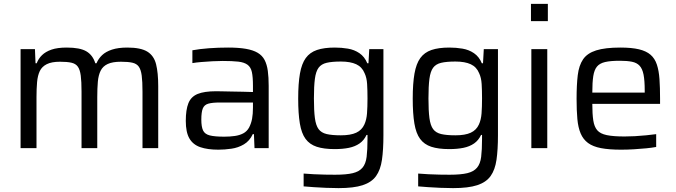

<svg xmlns="http://www.w3.org/2000/svg" viewBox="-20 -763 3484 989"><path d="M86 0V-510H160L163 -437H169Q178 -461 196.5 -479Q215 -497 245.5 -507.5Q276 -518 324 -518Q392 -518 425 -498.5Q458 -479 471 -437H477Q487 -461 506 -479Q525 -497 557 -507.5Q589 -518 636 -518Q705 -518 739 -497Q773 -476 784 -432Q795 -388 795 -319V0H714V-291Q714 -343 710 -373.5Q706 -404 695 -419.5Q684 -435 662 -440Q640 -445 603 -445Q560 -445 535 -433.5Q510 -422 498.5 -399Q487 -376 484 -342Q481 -308 481 -263V0H400V-291Q400 -343 396 -373.5Q392 -404 381 -419.5Q370 -435 348 -440Q326 -445 289 -445Q246 -445 221 -432.5Q196 -420 185 -397Q174 -374 171 -340Q168 -306 168 -263V0Z M1105 8Q1049 8 1011.5 -5Q974 -18 955.5 -50Q937 -82 937 -140Q937 -198 950.5 -231.5Q964 -265 998 -279Q1032 -293 1093 -293Q1103 -293 1124.5 -292.5Q1146 -292 1174 -291.5Q1202 -291 1230.5 -290.5Q1259 -290 1283 -289V-321Q1283 -366 1277.5 -391.5Q1272 -417 1255 -429.5Q1238 -442 1207.5 -445.5Q1177 -449 1127 -449Q1105 -449 1075 -447.5Q1045 -446 1016.5 -443.5Q988 -441 971 -438V-504Q1009 -511 1056.5 -514.5Q1104 -518 1155 -518Q1209 -518 1246.5 -511.5Q1284 -505 1307.5 -491Q1331 -477 1343 -454Q1355 -431 1359.5 -398Q1364 -365 1364 -321V0H1291L1288 -72H1282Q1266 -37 1236.5 -19.5Q1207 -2 1172 3Q1137 8 1105 8ZM1135 -59Q1164 -59 1189 -62.5Q1214 -66 1233 -76Q1252 -86 1263 -106Q1274 -127 1278.5 -151.5Q1283 -176 1283 -209V-235H1113Q1074 -235 1053 -229Q1032 -223 1024.5 -204Q1017 -185 1017 -147Q1017 -110 1026 -91Q1035 -72 1060.5 -65.5Q1086 -59 1135 -59Z M1724 206Q1692 206 1658.5 204.5Q1625 203 1595 201Q1565 199 1544 197V131Q1568 133 1597 134.5Q1626 136 1654.5 136.5Q1683 137 1706 137Q1764 137 1797 129Q1830 121 1847 101Q1864 81 1868.5 45Q1873 9 1873 -47V-68H1868Q1855 -40 1832 -24Q1809 -8 1777 -1.5Q1745 5 1704 5Q1648 5 1611.5 -7Q1575 -19 1554 -47.5Q1533 -76 1524.5 -127Q1516 -178 1516 -255Q1516 -333 1525 -384Q1534 -435 1555 -464Q1576 -493 1612.5 -505.5Q1649 -518 1705 -518Q1739 -518 1772 -512.5Q1805 -507 1831.5 -489Q1858 -471 1872 -437H1878L1882 -510H1955V-66Q1955 8 1947.5 60Q1940 112 1917 144Q1894 176 1848 191Q1802 206 1724 206ZM1736 -66Q1786 -66 1815 -79.5Q1844 -93 1857 -122Q1868 -146 1870.5 -179Q1873 -212 1873 -256Q1873 -298 1871 -330.5Q1869 -363 1858 -386Q1845 -418 1815 -432Q1785 -446 1736 -446Q1690 -446 1662.5 -439.5Q1635 -433 1621 -414Q1607 -395 1602 -357Q1597 -319 1597 -256Q1597 -193 1602 -155Q1607 -117 1621 -98Q1635 -79 1662.5 -72.5Q1690 -66 1736 -66Z M2314 206Q2282 206 2248.5 204.5Q2215 203 2185 201Q2155 199 2134 197V131Q2158 133 2187 134.5Q2216 136 2244.5 136.5Q2273 137 2296 137Q2354 137 2387 129Q2420 121 2437 101Q2454 81 2458.5 45Q2463 9 2463 -47V-68H2458Q2445 -40 2422 -24Q2399 -8 2367 -1.5Q2335 5 2294 5Q2238 5 2201.5 -7Q2165 -19 2144 -47.5Q2123 -76 2114.5 -127Q2106 -178 2106 -255Q2106 -333 2115 -384Q2124 -435 2145 -464Q2166 -493 2202.5 -505.5Q2239 -518 2295 -518Q2329 -518 2362 -512.5Q2395 -507 2421.5 -489Q2448 -471 2462 -437H2468L2472 -510H2545V-66Q2545 8 2537.5 60Q2530 112 2507 144Q2484 176 2438 191Q2392 206 2314 206ZM2326 -66Q2376 -66 2405 -79.5Q2434 -93 2447 -122Q2458 -146 2460.5 -179Q2463 -212 2463 -256Q2463 -298 2461 -330.5Q2459 -363 2448 -386Q2435 -418 2405 -432Q2375 -446 2326 -446Q2280 -446 2252.5 -439.5Q2225 -433 2211 -414Q2197 -395 2192 -357Q2187 -319 2187 -256Q2187 -193 2192 -155Q2197 -117 2211 -98Q2225 -79 2252.5 -72.5Q2280 -66 2326 -66Z M2715 -654V-743H2802V-654ZM2717 0V-510H2799V0Z M3179 8Q3117 8 3075.5 0Q3034 -8 3009 -26.5Q2984 -45 2971 -75.5Q2958 -106 2954 -150Q2950 -194 2950 -254Q2950 -325 2956 -375.5Q2962 -426 2983.5 -457.5Q3005 -489 3051 -503.5Q3097 -518 3175 -518Q3234 -518 3271.5 -509Q3309 -500 3331 -481Q3353 -462 3363.5 -430.5Q3374 -399 3377 -355.5Q3380 -312 3380 -255V-228H3031Q3031 -176 3036 -143Q3041 -110 3056.5 -92Q3072 -74 3105.5 -67Q3139 -60 3197 -60Q3221 -60 3250 -61.5Q3279 -63 3308 -66Q3337 -69 3360 -72V-6Q3339 -2 3308.5 1Q3278 4 3244.5 6Q3211 8 3179 8ZM3301 -269V-296Q3301 -348 3295 -378.5Q3289 -409 3274.5 -424.5Q3260 -440 3235 -445Q3210 -450 3173 -450Q3125 -450 3097 -443.5Q3069 -437 3055 -420Q3041 -403 3036 -371Q3031 -339 3031 -286H3320Z"/></svg>

Font: Saira Thin
Style: Regular
Weight: 400
Version: Version 1.101